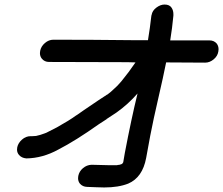

<svg xmlns="http://www.w3.org/2000/svg" viewBox="-20 -749 983 846"><path d="M439 77Q422 77 403 76Q384 75 364 74.5Q344 74 332 60Q324 50 324 36Q324 31 325 26Q329 6 345.5 -8Q362 -22 383 -23L463 -21H496L498 -22Q507 -22 516 -26L519 -28L523 -34Q528 -60 530 -75Q559 -227 586 -337Q544 -289 493 -253L452 -226Q450 -226 450 -224Q435 -215 416 -202Q313 -129 237 -90Q168 -52 96 -51Q75 -53 64 -66Q55 -76 55 -90Q55 -95 56 -100Q60 -119 77 -134Q94 -149 115 -149H123L139 -150Q158 -154 176 -161Q180 -163 184 -164L231 -188Q288 -220 315 -240Q316 -240 317.5 -241.5Q319 -243 320 -243Q321 -243 350 -264Q355 -268 415 -308L441 -325Q442 -325 446 -328Q449 -331 454 -333L469 -345L498 -372L515 -391Q548 -431 577 -474L541 -475L196 -476Q176 -476 164 -491Q156 -501 156 -515Q156 -520 157 -525Q161 -545 178 -559.5Q195 -574 215 -574Q388 -574 559 -572H632Q641 -626 647 -680L648 -683Q651 -702 669 -715.5Q687 -729 705 -729Q727 -729 736 -715Q744 -703 744 -687V-680Q739 -626 730 -571H903Q923 -571 935 -557Q943 -546 943 -532Q943 -527 942 -522Q939 -502 921.5 -487.5Q904 -473 884 -473L712 -474Q700 -413 675 -305Q657 -228 642 -151L624 -53Q608 33 545 60Q502 77 439 77Z"/></svg>

Font: Bad Comic
Style: Italic
Weight: 400
Italic angle: -11°
Designer: GGBotNet
Foundry: GGBotNet
Version: 0.95